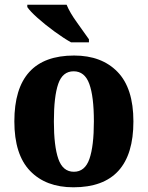

<svg xmlns="http://www.w3.org/2000/svg" viewBox="-20 -786 628 816"><path d="M292 10Q547 10 547 -270Q547 -411 479.5 -480.5Q412 -550 295 -550Q41 -550 41 -270Q41 -129 108 -59.5Q175 10 292 10ZM294 -56Q247 -56 228 -110.5Q209 -165 209 -270Q209 -376 227.5 -429.5Q246 -483 293 -483Q340 -483 359.5 -429.5Q379 -376 379 -270Q379 -165 360 -110.5Q341 -56 294 -56ZM282 -606H358V-619Q338 -648 307.5 -690Q277 -732 263 -766H96V-756Q108 -738 140 -709.5Q172 -681 211 -652.5Q250 -624 282 -606Z"/></svg>

Font: Noto Serif SemiCondensed Extra
Style: Regular
Weight: 800
Width: 4
Designer: Monotype Design Team
Foundry: Monotype Imaging Inc.
Version: Version 1.002